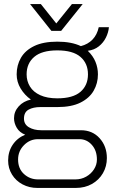

<svg xmlns="http://www.w3.org/2000/svg" viewBox="-20 -743 556 945"><path d="M164 182Q124 182 91 164.5Q58 147 39 116Q20 85 20 47Q20 3 42.5 -30.5Q65 -64 104 -80Q76 -91 62.5 -114Q49 -137 49 -161Q49 -194 72 -219.5Q95 -245 132 -253Q101 -275 81.5 -307.5Q62 -340 62 -377Q62 -422 83 -458.5Q104 -495 148.5 -516.5Q193 -538 262 -538Q297 -538 326 -532.5Q355 -527 378 -516Q413 -525 435.5 -548.5Q458 -572 466 -609H516Q514 -584 501.5 -558.5Q489 -533 466.5 -515Q444 -497 412 -493Q438 -468 450 -438.5Q462 -409 462 -377Q462 -333 441 -296.5Q420 -260 376 -238Q332 -216 262 -216H178Q144 -216 121 -203.5Q98 -191 98 -159Q98 -131 122.5 -116.5Q147 -102 183 -102H378Q435 -102 470.5 -62.5Q506 -23 506 35Q506 76 486.5 109.5Q467 143 432.5 162.5Q398 182 353 182ZM167 140H351Q380 140 404 126.5Q428 113 442.5 90.5Q457 68 457 42Q457 -2 432 -30Q407 -58 371 -58H167Q127 -58 98 -28.5Q69 1 69 42Q69 87 98 113.5Q127 140 167 140ZM262 -259Q339 -259 376 -291Q413 -323 413 -377Q413 -431 376 -463Q339 -495 262 -495Q186 -495 148.5 -463Q111 -431 111 -377Q111 -344 127.5 -317Q144 -290 178 -274.5Q212 -259 262 -259ZM128 -723H181L272 -609H242L334 -723H387L281 -591H233Z"/></svg>

Font: Archivo Thin
Style: Regular
Weight: 250
Designer: Hector Gatti
Foundry: Omnibus-Type
Version: Version 2.001